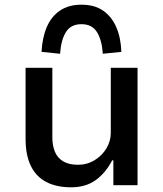

<svg xmlns="http://www.w3.org/2000/svg" viewBox="-20 -789 696 818"><path d="M283 9Q221 9 177.5 -13.5Q134 -36 111.5 -82Q89 -128 89 -197V-500H203V-203Q203 -170 213.5 -143.5Q224 -117 248.5 -102Q273 -87 312 -87Q351 -87 383 -106.5Q415 -126 433.5 -157Q452 -188 452 -223V-500H566V0H463V-106H458Q430 -52 387.5 -21.5Q345 9 283 9ZM236 -560 157 -568Q160 -628 179 -673Q198 -718 235 -743.5Q272 -769 327 -769Q383 -769 419.5 -743.5Q456 -718 475.5 -673Q495 -628 497 -568L418 -560Q414 -619 393 -652.5Q372 -686 327 -686Q282 -686 261 -652.5Q240 -619 236 -560Z"/></svg>

Font: Nunito Sans 6pt SemiBold
Style: Regular
Weight: 600
Version: Version 3.101;gftools[0.9.27]